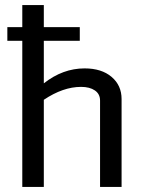

<svg xmlns="http://www.w3.org/2000/svg" viewBox="-20 -738 568 758"><path d="M153 -718V-409Q228 -468 314 -468Q381 -468 420.5 -434.5Q460 -401 460 -347V0H375V-341Q375 -367 354.5 -381Q334 -395 300 -395Q229 -395 153 -344V0H68V-718ZM295 -577H9V-631H295Z"/></svg>

Font: Average Sans
Style: Regular
Weight: 400
Designer: Eduardo Rodriguez Tunni
Foundry: Eduardo Rodriguez Tunni
Version: Version 1.002